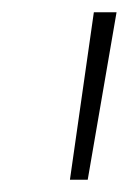

<svg xmlns="http://www.w3.org/2000/svg" viewBox="-20 -720 210 313"><path d="M94 -427 133 -700H170L123 -427Z"/></svg>

Font: Georama Extended ExtraLight
Style: Italic
Weight: 200
Width: 7
Italic angle: -9°
Designer: Jean-Baptiste Levee
Foundry: Production Type
Version: Version 1.000